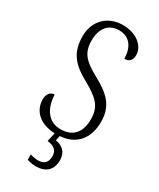

<svg xmlns="http://www.w3.org/2000/svg" viewBox="-236 -798 914 1101"><g transform="rotate(30 221.5 -248.0)"><path d="M205 228C268 228 308 194 308 129C308 74 274 48 230 41L237 9C340 2 402 -67 402 -180C402 -290 339 -340 247 -390C156 -440 121 -476 121 -558C121 -634 158 -687 230 -687C302 -687 336 -632 336 -560C367 -560 385 -576 385 -613C385 -667 330 -724 234 -724C133 -724 64 -654 64 -554C64 -443 114 -390 207 -339C303 -285 344 -250 344 -163C344 -76 301 -27 221 -27C138 -27 96 -94 93 -183C64 -183 47 -157 47 -126C47 -56 96 5 204 10L191 68C233 73 259 90 259 130C259 173 236 192 199 192C184 192 165 189 146 183V218C165 225 188 228 205 228Z"/></g></svg>

Font: Noto Serif Thai Condensed Light
Style: Regular
Weight: 300
Width: 3
Designer: Monotype Design Team
Foundry: Monotype Imaging Inc.
Version: Version 2.002